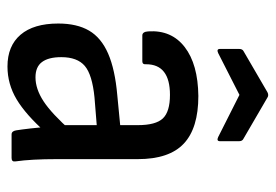

<svg xmlns="http://www.w3.org/2000/svg" viewBox="-132 -595 738 514"><g transform="rotate(90 237.0 -338.0)"><path d="M340 0Q331 0 329 -12Q327 -24 324 -49.5Q321 -75 320 -97L315 -128V-338Q315 -386 297 -405Q279 -424 234 -424Q152 -424 152 -360Q153 -350 144 -350H75Q65 -350 64 -366Q60 -428 106 -463.5Q152 -499 237 -500Q323 -500 364.5 -461Q406 -422 406 -338V-121Q406 -87 407.5 -59.5Q409 -32 412 -11Q414 0 403 0ZM158 11Q103 11 73 -24Q43 -59 43 -125Q43 -175 62 -207.5Q81 -240 123.5 -258.5Q166 -277 235 -283L328 -292V-229L241 -222Q180 -216 156.5 -196Q133 -176 133 -133Q133 -99 146 -81.5Q159 -64 187 -64Q218 -64 251 -85.5Q284 -107 332 -161L335 -92Q287 -38 246 -13.5Q205 11 158 11ZM122 -553Q111 -548 111 -558V-609Q111 -618 117 -621L227 -685Q235 -689 241 -685L351 -621Q358 -618 358 -609V-558Q358 -548 347 -553L234 -610Z"/></g></svg>

Font: Sofia Sans Semi Condensed Medium
Style: Regular
Weight: 500
Designer: Botio Nikoltchev, Ani Petrova
Foundry: lettersoup
Version: Version 4.100